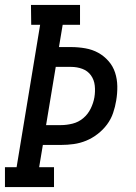

<svg xmlns="http://www.w3.org/2000/svg" viewBox="-27 -755 547 775"><path d="M-7 0V-80H40L135 -655H99L98 -735H296V-655H226L211 -565H260Q289 -565 317.5 -560Q346 -555 369.5 -542Q393 -529 411 -508.5Q429 -488 437.5 -462Q446 -436 446.5 -407Q447 -378 442 -349Q438 -324 429.5 -299Q421 -274 405 -252.5Q389 -231 367 -214Q345 -197 320.5 -187Q296 -177 270.5 -173.5Q245 -170 220 -170H146L131 -80H191V0ZM159 -250H219Q242 -250 266 -256Q290 -262 309 -278Q328 -294 339 -316.5Q350 -339 354 -362Q358 -386 355.5 -409.5Q353 -433 340 -451Q327 -469 305.5 -477Q284 -485 260 -485H198Z"/></svg>

Font: Iosevka Curly Slab Medium
Style: Italic
Weight: 500
Italic angle: -9°
Monospace: yes
Designer: Belleve Invis
Foundry: Belleve Invis
Version: Version 22.1.2; ttfautohint (v1.8.4)